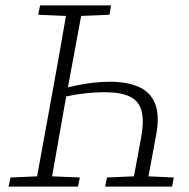

<svg xmlns="http://www.w3.org/2000/svg" viewBox="-20 -694 701 714"><path d="M471 0 505 -183Q516 -244 506.5 -281Q497 -318 463.5 -334.5Q430 -351 369 -351Q329 -351 289 -346Q249 -341 201 -330L203 -362Q234 -370 265.5 -376.5Q297 -383 328 -386.5Q359 -390 388 -390Q454 -390 497 -370.5Q540 -351 557 -308Q574 -265 561 -194L525 0ZM12 0 19 -34 136 -39H155L277 -34L270 0ZM111 0 177 -362Q191 -440 205 -518Q219 -596 232 -674H289L222 -312Q208 -234 194.5 -156Q181 -78 167 0ZM122 -639 129 -674H393L387 -639L262 -634H244ZM371 0 378 -34 495 -39H514L626 -34L620 0Z"/></svg>

Font: Source Serif 4 Light
Style: Italic
Weight: 300
Italic angle: -12°
Designer: Frank Grießhammer
Foundry: Adobe Systems Incorporated
Version: Version 4.004;hotconv 1.0.116;makeotfexe 2.5.65601